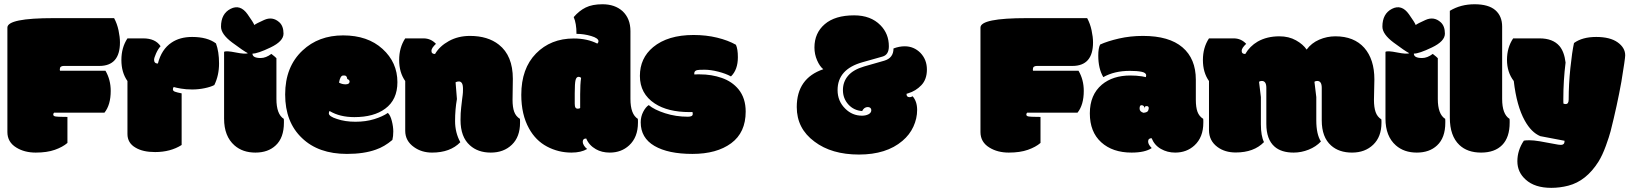

<svg xmlns="http://www.w3.org/2000/svg" viewBox="-20 -716 7740 912"><path d="M300.3 -160.6Q287.1 -161.1 272 -161.1Q256.8 -161.1 244.9 -162.6Q232.9 -164.1 232.9 -171.9Q232.9 -176.8 236.8 -180.7H476.1Q505.9 -217.8 505.9 -284.2Q505.9 -337.4 481 -379.9H265.1Q264.2 -380.9 264.2 -383.8V-387.2Q264.2 -402.8 282.7 -402.8H451.7Q549.8 -402.8 549.8 -514.6Q549.8 -540 543 -572Q536.1 -604 522 -629.9H235.4Q15.1 -629.9 15.1 -585V-88.9Q15.1 -41 57.6 -15.1Q96.2 8.8 149.7 8.8Q203.1 8.8 240.5 -4.4Q277.8 -17.6 300.3 -37.1Z M716.8 6.3Q789.6 6.3 842.8 -27.3V-272.5Q820.3 -276.9 810.8 -280.5Q801.3 -284.2 801.3 -291.5Q801.3 -298.8 805.2 -302.7Q815.9 -299.3 839.6 -295.2Q863.3 -291 893.1 -291Q922.9 -291 952.1 -297.1Q981.4 -303.2 998 -312Q1020.5 -357.9 1020.5 -414.3Q1020.5 -470.7 1005.9 -509.8Q964.8 -540.5 892.6 -540.5Q834.5 -540.5 794.9 -513.7Q747.1 -481.9 730 -414.1Q721.2 -414.1 716.6 -418.5Q711.9 -422.9 711.9 -431.9Q711.9 -440.9 721.2 -461.9Q730.5 -482.9 742.7 -496.6Q717.8 -533.7 660.2 -533.7H585.4Q556.6 -490.2 556.6 -430.9Q556.6 -371.6 585.4 -331.1V-79.6Q585.4 -36.6 624 -14.6Q658.7 6.3 716.8 6.3Z M1293 -439.5Q1288.6 -444.8 1269 -460Q1243.2 -440.4 1218.3 -440.4Q1179.2 -440.4 1179.2 -461.4Q1203.1 -460.9 1264.9 -490.5Q1326.7 -520 1326.7 -556.2Q1326.7 -592.3 1306.6 -610.4Q1274.4 -639.2 1234.4 -621.1Q1197.3 -604.5 1188 -597.2Q1183.6 -609.4 1155.8 -648.4Q1121.1 -697.3 1075.4 -674.1Q1029.8 -650.9 1029.8 -589.4Q1029.8 -553.7 1083 -513.9Q1136.2 -474.1 1157.2 -463.4Q1146 -457.5 1099.6 -466.8Q1053.2 -476.1 1044.4 -469.7V-152.3Q1044.4 -68.8 1093.8 -25.4Q1132.8 8.8 1193.1 8.8Q1253.4 8.8 1289.6 -25.4Q1328.6 -61.5 1328.6 -133.3V-142.1Q1328.6 -148.9 1328.1 -151.4Q1293 -173.3 1293 -246.1Z M1627.9 15.1Q1709 15.1 1765.6 -5.4Q1805.7 -19 1843.8 -51.3Q1848.1 -68.8 1848.1 -91.6Q1848.1 -114.3 1841.1 -141.8Q1834 -169.4 1822.3 -179.7Q1797.9 -162.6 1757.6 -150.1Q1717.3 -137.7 1668.2 -137.7Q1619.1 -137.7 1580.6 -150.9Q1542 -163.1 1542 -177.7Q1542 -185.5 1545.9 -188.5Q1593.8 -159.7 1663.1 -159.7Q1755.9 -159.7 1809.6 -199.7Q1867.7 -242.2 1867.7 -325.7Q1867.7 -419.4 1797.1 -483.6Q1726.6 -547.9 1609.9 -547.9Q1493.2 -547.9 1417 -476.1Q1334.5 -398.9 1334.5 -267.3Q1334.5 -135.7 1414.6 -60.1Q1492.7 15.1 1627.9 15.1ZM1621.6 -315.4Q1604 -315.4 1590.3 -323.7Q1596.2 -356 1608.9 -357.2Q1621.6 -358.4 1625.2 -353.3Q1628.9 -348.1 1629.4 -340.8Q1629.4 -340.8 1629.4 -340.8Q1629.9 -341.3 1635.3 -337.9Q1640.6 -333.5 1640.6 -329.6Q1640.6 -315.4 1621.6 -315.4Z M2414.6 -241.7 2416 -341.8Q2416 -451.7 2349.6 -503.9Q2296.9 -545.4 2212.4 -545.4Q2156.2 -545.4 2112.1 -521Q2067.9 -496.6 2046.4 -459.5Q2029.3 -459.5 2029.3 -474.6Q2029.3 -487.8 2050.8 -507.8Q2026.4 -533.7 1991.7 -533.7H1904.8Q1876 -490.2 1876 -430.9Q1876 -371.6 1904.8 -331.1V-94.7Q1904.8 -46.4 1946.8 -17.1Q1982.9 8.8 2032.2 8.8Q2118.7 8.8 2166.5 -40.5Q2141.6 -85.9 2141.6 -141.1Q2141.6 -196.3 2150.4 -245.6L2144 -325.2Q2150.9 -329.1 2159.9 -329.1Q2168.9 -329.1 2174.1 -320.8Q2179.2 -312.5 2179.2 -293.5Q2179.2 -274.4 2177.7 -264.6Q2176.3 -254.9 2175 -243.7Q2173.8 -232.4 2170.7 -206.3Q2167.5 -180.2 2167.5 -146Q2167.5 -65.4 2211.9 -25.9Q2250 8.8 2311.3 8.8Q2372.6 8.8 2411.4 -28.6Q2450.2 -65.9 2450.2 -133.3V-142.1Q2450.2 -148.9 2449.7 -151.4Q2430.2 -163.6 2422.4 -185.1Q2414.6 -206.5 2414.6 -241.7Z M2705.1 -634.8Q2718.3 -605 2718.3 -555.2Q2753.4 -555.2 2788.1 -544.9Q2822.8 -534.7 2822.8 -520Q2822.8 -514.2 2817.4 -508.8Q2769.5 -533.2 2705.1 -533.2Q2596.2 -533.2 2526.1 -461.9Q2456.1 -390.6 2456.1 -265.6Q2456.1 -171.9 2492.7 -106Q2524.4 -48.3 2578.4 -19.8Q2632.3 8.8 2694.3 8.8Q2740.2 8.8 2769 -8.3Q2759.3 -15.6 2753.7 -25.1Q2748 -34.7 2748 -42Q2748 -58.1 2764.6 -58.1Q2777.8 -25.9 2810.5 -7.3Q2838.4 8.8 2876.5 8.8Q2931.2 8.8 2968.3 -25.4Q3010.3 -64 3010.3 -133.3V-142.1Q3010.3 -148.9 3009.8 -151.4Q2974.6 -173.3 2974.6 -246.1V-568.4Q2974.6 -627.9 2937 -663.1Q2900.4 -695.8 2841.8 -695.8Q2793.5 -695.8 2762.2 -680.4Q2731 -665 2705.1 -634.8ZM2740.2 -346.2Q2735.8 -316.4 2735.8 -268.6V-203.1Q2732.4 -199.7 2724.6 -199.7Q2716.8 -199.7 2713.4 -205.1Q2710 -210.4 2710 -223.6V-273.4Q2710 -320.3 2713.9 -335.7Q2717.8 -351.1 2728.5 -351.1Q2735.4 -351.1 2740.2 -346.2Z M3290.5 -382.8Q3297.9 -384.8 3326.7 -384.8Q3355.5 -384.8 3391.4 -375.7Q3427.2 -366.7 3452.1 -353Q3484.9 -384.8 3484.9 -444.3Q3484.9 -483.4 3475.6 -503.4Q3438.5 -524.4 3386.5 -537.1Q3334.5 -549.8 3274.4 -549.8Q3152.3 -549.8 3082.5 -492.2Q3019.5 -439.9 3019.5 -355.5Q3019.5 -271 3089.8 -224.6Q3151.9 -183.6 3255.4 -183.6H3260.7Q3265.6 -183.6 3269 -184.1Q3270.5 -180.2 3270.5 -174.3Q3270.5 -161.6 3247.6 -161.6Q3190.4 -161.6 3139.4 -178Q3088.4 -194.3 3061.5 -216.8Q3046.9 -207.5 3035.2 -184.8Q3023.4 -162.1 3023.4 -134.8Q3023.4 -61 3088.6 -22.9Q3153.8 15.1 3269 15.1Q3384.3 15.1 3453.1 -35.6Q3522 -86.4 3522 -186Q3522 -250 3487.8 -292Q3457 -329.1 3408.4 -345.9Q3359.9 -362.8 3304.2 -362.8H3292.5Q3283.7 -362.8 3278.3 -362.3Q3277.8 -362.8 3277.8 -365.2V-367.7Q3277.8 -378.9 3290.5 -382.8Z M3890.6 -387.2Q3764.6 -344.2 3764.6 -207.5Q3764.6 -105.5 3848.6 -43.5Q3929.7 18.1 4060.1 18.1Q4190.4 18.1 4266.6 -46.9Q4300.8 -75.7 4318.6 -114.5Q4336.4 -153.3 4336.4 -193.8Q4336.4 -234.4 4314.9 -258.8Q4307.6 -254.4 4301.3 -254.4Q4286.1 -254.4 4286.1 -268.1V-270.5L4293.9 -272.9Q4330.1 -283.7 4356.4 -311.3Q4382.8 -338.9 4382.8 -385.7Q4382.8 -432.6 4352.1 -464.8Q4320.8 -496.1 4277.3 -496.1Q4251.5 -496.1 4224.1 -485.8Q4224.1 -440.4 4180.2 -427.7L4085 -400.4Q4033.2 -385.3 4008.5 -356.4Q3983.9 -327.6 3983.9 -288.1Q3983.9 -248.5 4009.5 -220Q4035.2 -191.4 4075.2 -188.5Q4084.5 -207.5 4102.1 -207.5Q4109.4 -207.5 4114 -203.6Q4118.7 -199.7 4118.7 -192.9Q4118.7 -180.2 4105.5 -173.3Q4092.3 -166.5 4074.7 -166.5Q4028.3 -166.5 3995.1 -199.7Q3958.5 -235.4 3958.5 -288.1Q3958.5 -387.2 4076.7 -420.4L4171.9 -447.3Q4202.1 -455.6 4202.1 -496.1Q4202.1 -555.7 4162.1 -596.2Q4116.2 -643.1 4037.1 -643.1Q3946.3 -643.1 3897.5 -601.1Q3848.6 -559.1 3848.6 -490.2Q3848.6 -458.5 3861.1 -429.7Q3873.5 -400.9 3890.6 -387.2Z M4922.4 -160.6Q4909.2 -161.1 4894 -161.1Q4878.9 -161.1 4866.9 -162.6Q4855 -164.1 4855 -171.9Q4855 -176.8 4858.9 -180.7H5098.1Q5127.9 -217.8 5127.9 -284.2Q5127.9 -337.4 5103 -379.9H4887.2Q4886.2 -380.9 4886.2 -383.8V-387.2Q4886.2 -402.8 4904.8 -402.8H5073.7Q5171.9 -402.8 5171.9 -514.6Q5171.9 -540 5165 -572Q5158.2 -604 5144 -629.9H4857.4Q4637.2 -629.9 4637.2 -585V-88.9Q4637.2 -41 4679.7 -15.1Q4718.3 8.8 4771.7 8.8Q4825.2 8.8 4862.5 -4.4Q4899.9 -17.6 4922.4 -37.1Z M5660.2 -241.7V-337.4Q5660.2 -437 5596.7 -491.2Q5533.2 -545.4 5409.2 -545.4Q5349.1 -545.4 5294.9 -533Q5240.7 -520.5 5205.6 -504.4Q5196.8 -487.3 5196.8 -452.1Q5196.8 -390.1 5220.7 -349.6Q5272.9 -379.4 5346.7 -379.4Q5381.3 -379.4 5402.8 -375Q5424.3 -370.6 5424.3 -357.9Q5424.3 -354.5 5422.9 -349.6Q5421.4 -350.1 5403.8 -353.5Q5377.4 -357.4 5349.1 -357.4Q5266.1 -357.4 5213.9 -314Q5156.7 -265.6 5156.7 -177.5Q5156.7 -89.4 5210.7 -40.3Q5264.6 8.8 5355 8.8Q5418.9 8.8 5450.7 -12.7Q5433.6 -29.8 5433.6 -43.5Q5433.6 -59.6 5450.2 -59.6Q5463.4 -26.4 5494.1 -8.8Q5524.9 8.8 5562 8.8Q5616.7 8.8 5653.8 -25.4Q5695.8 -64 5695.8 -133.3V-142.1Q5695.8 -148.9 5695.3 -151.4Q5675.8 -163.6 5668 -185.1Q5660.2 -206.5 5660.2 -241.7ZM5401.4 -216.3Q5409.2 -216.3 5412.6 -212.4Q5416 -208.5 5414.1 -200.2Q5417 -213.9 5429.2 -211.9Q5432.6 -211.4 5434.6 -209Q5439 -204.1 5433.6 -190.4Q5430.2 -182.1 5411.6 -180.2Q5393.1 -185.5 5393.1 -200.2Q5393.1 -216.3 5401.4 -216.3Z M6506.3 -241.7 6508.3 -338.9Q6508.3 -434.1 6460.4 -488.8Q6411.6 -543.5 6323.2 -543.5Q6283.2 -543.5 6246.3 -527.6Q6209.5 -511.7 6186.5 -480.5Q6169.9 -505.4 6136 -524.4Q6102.1 -543.5 6057.1 -543.5Q5998 -543.5 5954.1 -518.6Q5916.5 -496.6 5895 -459.5Q5877.9 -459.5 5877.9 -474.6Q5877.9 -487.8 5899.4 -507.8Q5875 -533.7 5840.3 -533.7H5722.7Q5693.8 -490.2 5693.8 -430.9Q5693.8 -371.6 5722.7 -331.1V-97.7Q5722.7 -47.4 5763.2 -17.6Q5798.3 8.3 5849.6 8.3Q5936 8.3 5983.9 -41Q5969.2 -70.8 5969.2 -125.5V-254.9L5960.4 -327.6Q5965.3 -331.5 5973.6 -331.5Q5995.1 -331.5 5995.1 -298.8V-127.4Q5995.1 -53.7 6034.2 -19.5Q6066.4 8.8 6125 8.8Q6161.1 8.8 6196 -5.1Q6231 -19 6254.4 -43.9Q6232.4 -78.1 6232.4 -144.5V-254.9L6223.6 -327.6Q6228.5 -331.5 6236.8 -331.5Q6258.3 -331.5 6258.3 -298.8V-144.5Q6258.3 -64 6302.7 -24.9Q6340.3 8.8 6402.1 8.8Q6463.9 8.8 6502.9 -28.8Q6542 -66.4 6542 -133.3V-140.6Q6542 -146.5 6541.5 -148.9Q6522 -161.1 6514.2 -183.6Q6506.3 -206.1 6506.3 -241.7Z M6809.6 -439.5Q6805.2 -444.8 6785.6 -460Q6759.8 -440.4 6734.9 -440.4Q6695.8 -440.4 6695.8 -461.4Q6719.7 -460.9 6781.5 -490.5Q6843.3 -520 6843.3 -556.2Q6843.3 -592.3 6823.2 -610.4Q6791 -639.2 6751 -621.1Q6713.9 -604.5 6704.6 -597.2Q6700.2 -609.4 6672.4 -648.4Q6637.7 -697.3 6592 -674.1Q6546.4 -650.9 6546.4 -589.4Q6546.4 -553.7 6599.6 -513.9Q6652.8 -474.1 6673.8 -463.4Q6662.6 -457.5 6616.2 -466.8Q6569.8 -476.1 6561 -469.7V-152.3Q6561 -68.8 6610.4 -25.4Q6649.4 8.8 6709.7 8.8Q6770 8.8 6806.2 -25.4Q6845.2 -61.5 6845.2 -133.3V-142.1Q6845.2 -148.9 6844.7 -151.4Q6809.6 -173.3 6809.6 -246.1Z M7115.2 -589.4Q7115.2 -639.6 7082.8 -667.7Q7050.3 -695.8 6984.1 -695.8Q6918 -695.8 6866.7 -664.6V-157.2Q6866.7 -70.3 6912.1 -27.3Q6950.2 8.8 7015.1 8.8Q7080.1 8.8 7115.5 -27.3Q7150.9 -63.5 7150.9 -133.3V-142.1Q7150.9 -148.9 7150.4 -151.4Q7115.2 -173.3 7115.2 -246.1Z M7405.8 -246.6Q7405.8 -334 7416.5 -418.9Q7410.2 -470.7 7387.2 -497.6Q7356 -533.7 7293 -533.7H7167.5Q7138.2 -490.2 7138.2 -431.6Q7138.2 -373 7170.4 -331.1Q7184.1 -212.4 7222.7 -143.1Q7253.9 -86.9 7296.4 -69.3L7411.6 -47.4Q7411.6 -35.6 7406.7 -31.7Q7401.9 -27.8 7395 -27.8Q7388.2 -27.8 7384 -28.6Q7379.9 -29.3 7376.5 -29.8Q7375 -29.8 7293.9 -44.9Q7264.6 -49.8 7245.1 -49.8Q7225.6 -49.8 7218.3 -47.9Q7187.5 -2 7187.5 50Q7187.5 102.1 7227.1 137.2Q7270 176.3 7348.6 176.3Q7389.2 176.3 7429.2 166Q7514.6 144 7572.8 51.8Q7591.3 22 7607.7 -22.9Q7624 -67.9 7630.4 -92.8Q7661.6 -216.3 7681.6 -328.1Q7699.7 -438 7699.7 -453.1Q7699.7 -489.3 7663.8 -514.9Q7627.9 -540.5 7562 -540.5Q7496.1 -540.5 7456.5 -511.7Q7447.3 -469.7 7439.2 -392.3Q7431.2 -314.9 7431.2 -243.2Q7431.2 -221.7 7417 -221.7Q7411.1 -221.7 7406.2 -224.1Q7405.8 -227.5 7405.8 -235.4Z"/></svg>

Font: Friends & Family
Style: Regular
Weight: 400
Designer: Sarang Kulkarni, Maithili Shingre, Noopur Datye
Foundry: Ek Type
Version: Version 1.000;hotconv 1.0.117;makeotfexe 2.5.65602